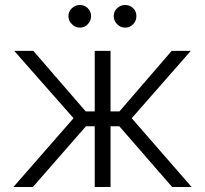

<svg xmlns="http://www.w3.org/2000/svg" viewBox="-20 -750 823 770"><path d="M33.7 0 274.9 -275.9 37.1 -545.9H113.8L323.7 -303.2H359.9V-545.9H423.3V-303.2H459L668.5 -545.9H745.1L508.3 -275.9L748.5 0H670.4L458.5 -243.7H423.3V0H359.9V-243.7H324.7L111.8 0ZM300.3 -639.2Q282.2 -639.2 268.3 -653.1Q254.4 -667 254.4 -685.1Q254.4 -704.1 268.3 -717Q282.2 -730 300.3 -730Q319.3 -730 332.3 -717Q345.2 -704.1 345.2 -685.1Q345.2 -667 332.3 -653.1Q319.3 -639.2 300.3 -639.2ZM481.4 -639.2Q463.4 -639.2 449.7 -653.1Q436 -667 436 -685.1Q436 -704.1 449.7 -717Q463.4 -730 481.4 -730Q501 -730 514.2 -717Q527.3 -704.1 526.9 -685.1Q527.3 -667 514.2 -653.1Q501 -639.2 481.4 -639.2Z"/></svg>

Font: Inter Tight Light
Style: Regular
Weight: 300
Designer: Rasmus Andersson
Foundry: rsms
Version: Version 3.004